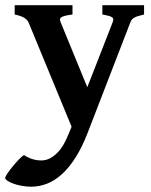

<svg xmlns="http://www.w3.org/2000/svg" viewBox="-50 -474 578 735"><path d="M501.5 -418.5Q486.8 -415 477.5 -412.1Q468.3 -409.2 462.4 -405.5Q456.5 -401.9 453.4 -397.2Q450.2 -392.6 447.8 -385.3L284.7 36.6Q263.7 90.3 239.3 128.9Q214.8 167.5 187.5 192.4Q160.2 217.3 130.4 229Q100.6 240.7 69.3 240.7Q50.8 240.7 32.7 237.3Q14.6 233.9 0.7 228.8Q-13.2 223.6 -21.7 217.8Q-30.3 211.9 -30.3 207.5Q-30.3 203.1 -22 190.7Q-13.7 178.2 -2.2 164.1Q9.3 149.9 21.5 137.2Q33.7 124.5 41.5 119.6Q65.9 135.3 90.6 138.9Q115.2 142.6 133.3 135.7Q151.4 129.4 172.1 108.2Q192.9 86.9 210 44.9L224.1 11.2L60.5 -385.3Q55.2 -398.4 43 -405.8Q30.8 -413.1 6.3 -418.5V-454.1H227.5V-418.5Q208.5 -416 198.2 -413.3Q188 -410.6 183.6 -407Q179.2 -403.3 179.7 -398.2Q180.2 -393.1 183.6 -385.3L284.2 -140.1L379.9 -385.3Q382.8 -392.6 383.5 -397.7Q384.3 -402.8 380.6 -406.5Q377 -410.2 367.7 -412.8Q358.4 -415.5 341.8 -418.5V-454.1H501.5Z"/></svg>

Font: Gentium Basic
Style: Bold
Weight: 700
Designer: J. Victor Gaultney and Annie Olsen
Foundry: SIL International
Version: Version 1.100